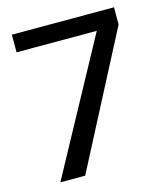

<svg xmlns="http://www.w3.org/2000/svg" viewBox="-98 -703 666 777"><g transform="rotate(-15 235.0 -314.0)"><path d="M163 0H59L360 -554H24V-628H452V-556Z"/></g></svg>

Font: Betina Sans
Style: Regular
Weight: 400
Designer: Jonathan Pinhorn (font) & Cristiano Sobral (main changes)
Version: Version 2.001;April 28, 2021;FontCreator 13.0.0.2655 32-bit;